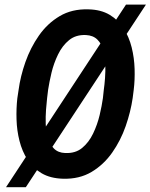

<svg xmlns="http://www.w3.org/2000/svg" viewBox="-20 -761 649 828"><path d="M609.4 -741.2 91.3 46.4H5.9L523.4 -741.2ZM556.6 -373 552.2 -338.4Q543.5 -278.8 522 -217Q500.5 -155.3 463.9 -103Q427.2 -50.8 374.8 -19.5Q322.3 11.7 252 9.8Q197.3 8.3 159.7 -13.7Q122.1 -35.6 98.6 -72.3Q75.2 -108.9 64 -153.6Q52.7 -198.2 51.3 -245.6Q49.8 -293 54.7 -336.9L60.1 -372.6Q67.9 -431.6 89.6 -493.4Q111.3 -555.2 147.9 -607.7Q184.6 -660.2 237.3 -691.4Q290 -722.7 360.4 -720.7Q415 -719.7 452.6 -697.3Q490.2 -674.8 513.4 -638.2Q536.6 -601.6 547.9 -556.4Q559.1 -511.2 560.5 -463.6Q562 -416 556.6 -373ZM423.8 -337.9 427.7 -374.5Q430.7 -394.5 432.9 -423.8Q435.1 -453.1 434.1 -484.9Q433.1 -516.6 425.5 -544.4Q418 -572.3 399.9 -590.3Q381.8 -608.4 350.6 -609.9Q307.1 -611.8 278.1 -588.1Q249 -564.5 230.5 -526.4Q211.9 -488.3 202.1 -447.3Q192.4 -406.2 187.5 -374L183.1 -337.4Q180.7 -317.4 178.5 -287.8Q176.3 -258.3 177.2 -226.6Q178.2 -194.8 186.3 -167Q194.3 -139.2 212.4 -120.6Q230.5 -102.1 261.2 -101.1Q305.2 -99.1 334.2 -123Q363.3 -147 381.6 -185.3Q399.9 -223.6 409.7 -264.6Q419.4 -305.7 423.8 -337.9Z"/></svg>

Font: Roboto Condensed SemiBold
Style: Italic
Weight: 600
Italic angle: -12°
Designer: Christian Robertson
Foundry: Google
Version: Version 3.008; 2023